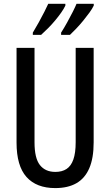

<svg xmlns="http://www.w3.org/2000/svg" viewBox="-20 -961 569 991"><path d="M463.4 -713.9V-226.1Q463.4 -144.5 440.7 -92.3Q418 -40 374 -15.1Q330.1 9.8 265.1 9.8Q168 9.8 116.7 -47.6Q65.4 -105 65.4 -225.1V-713.9H158.2V-226.1Q158.2 -144.5 186 -109.1Q213.9 -73.7 265.6 -73.7Q300.3 -73.7 323.5 -88.9Q346.7 -104 358.6 -137.7Q370.6 -171.4 370.6 -227.1V-713.9ZM463.9 -941.4V-932.1Q456.5 -916.5 441.9 -896.2Q427.2 -876 409.7 -854.5Q392.1 -833 374 -814Q356 -794.9 341.3 -781.2H295.4V-792.5Q311 -816.9 326.9 -845.7Q342.8 -874.5 356 -900.6Q369.1 -926.8 375 -941.4ZM317.4 -941.4V-932.1Q309.6 -915.5 295.9 -896Q282.2 -876.5 265.1 -856Q248 -835.4 229.2 -816.4Q210.4 -797.4 192.4 -781.2H149.4V-792.5Q165 -818.4 180.7 -846.7Q196.3 -875 209.2 -900.4Q222.2 -925.8 229 -941.4Z"/></svg>

Font: Open Sans Condensed Medium
Style: Regular
Weight: 500
Width: 3
Designer: Monotype Design Team
Foundry: Monotype Imaging Inc.
Version: Version 3.000